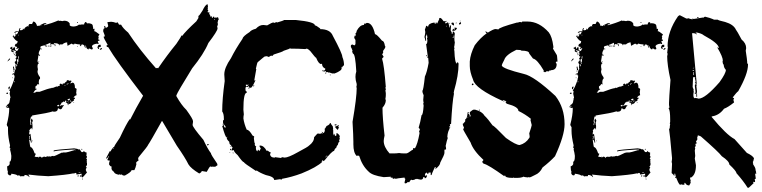

<svg xmlns="http://www.w3.org/2000/svg" viewBox="-20 -818 3580 902"><path d="M255.9 -722.7V-718.8Q257.8 -718.8 261.7 -720.7Q272 -718.8 273.4 -718.8L281.2 -720.7Q302.2 -720.7 308.6 -705.1Q308.6 -703.1 306.6 -703.1Q306.6 -693.4 326.2 -693.4Q343.8 -694.8 351.6 -703.1Q353.5 -703.1 353.5 -701.2L363.3 -703.1H375Q375 -708.5 380.9 -714.8Q388.7 -712.9 388.7 -707Q390.6 -707 390.6 -709Q416 -709 416 -695.3Q418 -687.5 418 -681.6H419.9L423.8 -683.6V-675.8L421.9 -671.9Q428.2 -671.9 447.3 -656.2Q443.4 -648.4 441.4 -648.4L443.4 -644.5V-642.6L441.4 -632.8Q445.3 -630.9 447.3 -630.9V-627Q439.5 -627 439.5 -623Q443.4 -615.2 443.4 -611.3H439.5Q437.5 -611.3 437.5 -613.3Q412.1 -609.9 412.1 -599.6Q416 -593.3 416 -587.9L412.1 -585.9H408.2Q403.3 -589.8 402.3 -589.8H396.5V-585.9H394.5Q384.8 -590.8 384.8 -599.6H380.9L377 -597.7Q377 -609.4 363.3 -609.4V-605.5L359.4 -607.4H357.4V-605.5H361.3V-601.6H355.5V-609.4H353.5Q343.8 -609.4 330.1 -613.3Q330.1 -609.4 326.2 -609.4H322.3L316.4 -613.3L298.8 -603.5H296.9Q296.9 -612.3 294.9 -615.2Q296.9 -615.2 296.9 -617.2Q293 -617.2 293 -619.1Q278.8 -615.7 273.4 -609.4H259.8V-605.5H257.8Q257.8 -615.2 234.4 -615.2L232.4 -611.3Q234.4 -611.3 234.4 -609.4H232.4L220.7 -611.3V-607.4H216.8V-617.2Q195.3 -607.4 193.4 -607.4V-603.5H201.2V-599.6H195.3Q192.4 -599.6 189.5 -605.5Q169.9 -601.6 169.9 -597.7V-589.8H175.8V-585.9H173.8L169.9 -587.9Q162.1 -574.2 162.1 -568.4V-564.5Q162.1 -560.5 168 -560.5V-556.6H164.1L160.2 -558.6Q160.2 -551.3 156.2 -531.2Q157.2 -523.4 162.1 -523.4V-519.5Q156.2 -519.5 156.2 -503.9L158.2 -492.2L156.2 -482.4Q156.2 -470.2 168 -455.1V-447.3Q162.1 -447.3 162.1 -427.7Q164.1 -423.8 164.1 -421.9H160.2L156.2 -423.8Q156.2 -418 146.5 -412.1V-400.4L150.4 -402.3L152.3 -398.4Q143.1 -395 138.7 -384.8H136.7V-382.8H144.5L150.4 -386.7H166Q206.1 -402.3 222.7 -404.3Q222.7 -406.2 224.6 -406.2Q226.6 -406.2 226.6 -404.3Q244.6 -412.1 248 -412.1Q248 -410.2 250 -410.2Q250 -413.1 261.7 -416Q259.8 -419.9 259.8 -421.9L265.6 -425.8L273.4 -419.9Q273.4 -425.8 277.3 -425.8H283.2Q283.2 -429.7 293 -435.5Q293 -441.4 296.9 -441.4Q306.6 -440.9 306.6 -437.5L310.5 -439.5H312.5L316.4 -437.5L310.5 -427.7V-425.8L320.3 -429.7Q332 -429.7 332 -406.2V-404.3Q339.8 -403.3 339.8 -398.4V-396.5Q339.8 -394.5 337.9 -394.5Q337.9 -392.6 339.8 -392.6L337.9 -384.8L339.8 -371.1Q326.2 -366.2 326.2 -357.4L330.1 -359.4H332V-355.5Q332 -351.6 326.2 -351.6L328.1 -347.7Q328.1 -345.2 318.4 -339.8Q318.4 -341.8 316.4 -341.8Q316.4 -331.5 300.8 -328.1V-324.2H298.8Q298.8 -335.9 289.1 -335.9L291 -345.7H289.1Q285.2 -345.7 285.2 -339.8H281.2L277.3 -341.8Q277.3 -337.4 269.5 -335.9Q269.5 -333 259.8 -320.3H261.7Q268.1 -324.2 273.4 -324.2V-322.3L277.3 -324.2H279.3V-320.3Q275.9 -320.3 269.5 -306.6L265.6 -304.7H261.7Q256.8 -308.6 255.9 -308.6H252Q252 -293 232.4 -293L228.5 -294.9Q206.1 -287.1 130.9 -275.4V-269.5L127 -271.5Q124 -269 121.1 -248L123 -244.1L121.1 -234.4V-230.5H123Q123 -235.4 127 -244.1Q125 -251 125 -252Q127 -255.4 127 -259.8H130.9Q131.3 -252 134.8 -252L130.9 -242.2Q132.8 -231.4 132.8 -224.6V-218.8Q132.8 -216.8 130.9 -216.8L132.8 -212.9V-210.9H128.9V-216.8Q125 -216.8 117.2 -205.1Q117.2 -203.1 119.1 -203.1L117.2 -193.4V-185.5Q118.2 -185.5 123 -189.5Q123 -188 128.9 -148.4H125Q125 -160.2 117.2 -162.1V-160.2Q121.6 -127 123 -127Q132.8 -127 142.6 -97.7Q144.5 -97.7 148.4 -95.7L142.6 -82Q152.8 -80.1 154.3 -80.1Q158.2 -82 160.2 -82L158.2 -78.1H160.2L166 -82Q175.8 -82 175.8 -76.2H177.7Q177.7 -82 191.4 -82V-80.1L205.1 -84L209 -82Q212.9 -84 214.8 -84V-82Q227.1 -85.9 230.5 -85.9V-84Q236.8 -84 271.5 -101.6V-99.6L275.4 -101.6H289.1Q293.9 -101.6 332 -113.3Q332 -111.3 334 -111.3V-115.2H318.4Q232.4 -110.4 232.4 -105.5V-111.3Q246.1 -115.2 328.1 -121.1Q347.7 -119.1 347.7 -115.2L351.6 -117.2Q354.5 -117.2 363.3 -103.5H369.1Q373 -103.5 373 -109.4Q379.9 -101.6 386.7 -101.6V-91.8Q386.7 -89.8 384.8 -89.8Q388.7 -83.5 388.7 -80.1L384.8 -72.3Q388.7 -72.3 388.7 -66.4L386.7 -62.5Q388.7 -58.6 388.7 -56.6H386.7L388.7 -52.7V-43L382.8 -33.2H386.7V-29.3L382.8 -23.4Q384.8 -19.5 384.8 -17.6H382.8L388.7 -7.8Q369.6 15.1 367.2 15.6Q363.3 15.6 363.3 9.8L359.4 11.7H355.5V5.9H359.4L363.3 7.8V-2L339.8 2L337.9 -2Q339.8 -2 339.8 -3.9Q335.9 -5.9 334 -5.9L326.2 -2V-3.9Q292 3.9 207 9.8Q157.2 7.8 113.3 2L119.1 13.7H117.2Q109.4 3.9 95.7 3.9Q93.8 7.8 93.8 9.8H80.1L76.2 11.7Q76.2 5.9 64.5 5.9Q64.5 7.8 62.5 7.8Q62.5 2 33.2 -2Q33.2 5.9 27.3 5.9Q18.6 5.9 15.6 -5.9L17.6 -9.8Q13.7 -17.6 13.7 -31.2V-37.1Q20.5 -37.1 25.4 -46.9V-58.6Q33.2 -58.6 33.2 -85.9Q31.2 -102.5 27.3 -115.2Q29.3 -119.1 29.3 -121.1Q25.4 -121.1 25.4 -125L27.3 -134.8Q17.6 -175.8 17.6 -203.1V-220.7Q11.7 -228.5 11.7 -232.4Q23.4 -277.3 23.4 -308.6L21.5 -312.5L17.6 -310.5Q11.2 -314.5 7.8 -314.5V-318.4H11.7L15.6 -316.4L17.6 -320.3H11.7V-324.2Q25.4 -330.6 25.4 -343.8Q27.3 -350.6 27.3 -351.6V-357.4H29.3Q29.3 -361.3 25.4 -377L27.3 -390.6Q23.4 -390.6 23.4 -394.5Q30.3 -397.9 46.9 -445.3Q44.9 -445.3 44.9 -447.3Q48.8 -447.3 48.8 -462.9Q44.9 -462.9 44.9 -468.8H41L37.1 -466.8V-470.7Q40 -470.7 44.9 -474.6Q44.9 -472.7 46.9 -472.7Q49.3 -490.7 54.7 -494.1L52.7 -498V-511.7Q52.7 -513.7 54.7 -513.7Q48.8 -523.4 48.8 -527.3Q51.8 -527.3 56.6 -535.2Q54.7 -535.2 54.7 -537.1H56.6L52.7 -544.9Q55.7 -544.9 58.6 -550.8V-552.7Q52.7 -552.7 52.7 -558.6L56.6 -566.4Q50.8 -566.4 50.8 -570.3Q54.7 -570.3 54.7 -574.2V-576.2Q54.7 -580.1 39.1 -582V-578.1Q44.9 -578.1 44.9 -574.2V-572.3Q34.7 -572.3 31.2 -580.1Q35.2 -580.1 35.2 -584Q30.3 -589.8 27.3 -589.8V-593.8Q30.8 -593.8 37.1 -599.6L39.1 -587.9H41Q42 -595.7 46.9 -595.7H50.8V-584L58.6 -578.1Q63.5 -579.1 68.4 -591.8H66.4Q60.1 -587.9 56.6 -587.9V-589.8L60.5 -595.7V-597.7Q55.2 -597.7 48.8 -601.6L52.7 -609.4Q50.8 -609.4 50.8 -611.3Q62.5 -611.3 62.5 -623V-625Q53.2 -625 39.1 -648.4L44.9 -652.3V-646.5H50.8Q50.8 -649.4 54.7 -654.3V-656.2H50.8Q51.3 -660.2 54.7 -660.2Q55.2 -656.2 58.6 -656.2L64.5 -664.1V-666L62.5 -669.9L50.8 -664.1H46.9Q46.9 -669.9 62.5 -671.9Q66.4 -669.9 68.4 -669.9Q68.4 -685.5 74.2 -685.5H76.2V-683.6L72.3 -677.7L76.2 -675.8H78.1L87.9 -677.7L85.9 -681.6L89.8 -683.6Q90.3 -679.7 93.8 -679.7Q93.8 -688.5 109.4 -695.3Q113.3 -693.4 115.2 -693.4L113.3 -697.3Q116.2 -705.1 119.1 -705.1H130.9Q130.9 -708.5 136.7 -716.8H138.7Q149.4 -713.4 154.3 -695.3L158.2 -697.3H160.2L164.1 -695.3Q164.1 -699.2 187.5 -709H197.3V-705.1L187.5 -703.1V-699.2Q223.1 -708.5 255.9 -722.7ZM341.8 -714.8H345.7V-710.9H341.8ZM169.9 -699.2V-697.3H173.8V-699.2ZM64.5 -654.3V-652.3H68.4V-654.3ZM234.4 -609.4H240.2V-601.6H236.3L238.3 -605.5Q234.4 -605.5 234.4 -609.4ZM378.9 -605.5V-601.6H380.9V-605.5ZM445.3 -607.4H453.1V-597.7L443.4 -595.7L445.3 -591.8V-587.9H443.4Q440.4 -587.9 437.5 -595.7Q441.4 -607.4 445.3 -607.4ZM205.1 -603.5H209V-599.6H205.1ZM212.9 -603.5H222.7Q222.7 -599.6 218.8 -599.6H212.9ZM341.8 -599.6H345.7V-597.7H341.8ZM378.9 -597.7Q382.8 -597.2 382.8 -593.8H378.9ZM453.1 -591.8H459V-589.8Q459 -585.4 449.2 -584V-587.9Q453.1 -587.9 453.1 -591.8ZM46.9 -570.3V-566.4H43Q43.5 -570.3 46.9 -570.3ZM44.9 -562.5H50.8Q50.8 -558.6 46.9 -558.6ZM66.4 -554.7 64.5 -543H68.4V-554.7ZM25.4 -543H27.3V-541Q27.3 -538.1 15.6 -529.3V-531.2Q22.5 -543 25.4 -543ZM58.6 -537.1Q60.5 -533.7 60.5 -527.3H66.4V-541H64.5Q59.6 -537.1 58.6 -537.1ZM160.2 -531.2H164.1V-529.3H160.2ZM60.5 -525.4V-523.4Q62.5 -519.5 62.5 -517.6H64.5V-525.4ZM56.6 -515.6V-505.9Q60.5 -505.9 60.5 -509.8V-515.6ZM44.9 -505.9 48.8 -488.3H43V-494.1L41 -503.9ZM41 -486.3Q44.9 -485.8 44.9 -482.4H41ZM37.1 -453.1H41V-451.2H37.1ZM46.9 -437.5V-431.6H48.8V-437.5ZM298.8 -427.7V-423.8H300.8V-427.7ZM293 -421.9 296.9 -419.9V-425.8Q293 -425.3 293 -421.9ZM283.2 -418V-416H287.1V-418ZM25.4 -412.1Q25.4 -410.2 27.3 -410.2Q24.9 -398.4 21.5 -398.4L19.5 -402.3V-406.2Q19.5 -409.2 25.4 -412.1ZM13.7 -382.8H17.6V-377H9.8V-378.9Q10.3 -382.8 13.7 -382.8ZM296.9 -351.6Q296.9 -348.6 302.7 -345.7L308.6 -349.6Q306.6 -353.5 306.6 -355.5Q301.8 -351.6 296.9 -351.6ZM308.6 -347.7V-345.7H312.5V-347.7ZM308.6 -343.8V-339.8Q312.5 -339.8 312.5 -343.8ZM293 -341.8V-337.9H294.9V-341.8ZM296.9 -341.8V-339.8H300.8V-341.8ZM300.8 -335.9V-332H302.7V-335.9ZM324.2 -337.9H328.1V-335.9H324.2ZM248 -320.3 252 -318.4H253.9L257.8 -320.3Q255.9 -324.2 255.9 -326.2Q248 -323.2 248 -320.3ZM127 -236.3V-232.4H128.9V-236.3ZM117.2 -179.7V-177.7L119.1 -173.8Q117.2 -170.4 117.2 -166V-164.1H119.1L121.1 -173.8V-175.8Q121.1 -179.7 117.2 -179.7ZM132.8 -158.2H134.8V-154.3H132.8ZM365.2 -119.1 367.2 -115.2H361.3Q361.8 -119.1 365.2 -119.1ZM349.6 -7.8V-5.9H357.4V-7.8ZM347.7 5.9H349.6V7.8Q349.6 11.7 345.7 11.7L343.8 7.8ZM365.2 21.5H369.1V25.4Q365.2 25.4 365.2 21.5Z M953.1 -797.9H955.1L957 -788.1V-786.1Q957 -784.2 955.1 -784.2L957 -780.3Q955.1 -776.4 955.1 -774.4L959 -766.6L955.1 -764.6Q957 -760.7 957 -758.8L960.9 -760.7L964.8 -758.8L962.9 -754.9V-752.9Q968.8 -745.6 968.8 -739.3L972.7 -741.2Q976.6 -740.7 976.6 -737.3L974.6 -733.4H976.6Q980.5 -733.4 980.5 -739.3H986.3Q986.3 -733.4 990.2 -733.4H992.2V-737.3H996.1V-733.4L1002 -737.3Q1005.9 -737.3 1007.8 -725.6Q1003.9 -725.6 1002 -710L1003.9 -706.1Q1003.9 -702.1 1000 -692.4Q1002 -689 1002 -684.6Q1002 -672.4 959 -616.2Q937.5 -564.5 882.8 -497.1Q813.5 -384.8 808.6 -370.1V-366.2Q832.5 -323.7 855.5 -301.8Q886.7 -258.8 886.7 -249V-245.1L884.8 -231.4Q884.8 -220.7 935.5 -161.1Q956.1 -117.2 970.7 -98.6Q970.7 -91.8 1000 -49.8L1002 -42L990.2 -34.2H988.3Q986.3 -34.2 986.3 -36.1L982.4 -34.2Q980.5 -34.2 980.5 -36.1L976.6 -34.2Q972.2 -34.2 968.8 -36.1Q964.4 -36.1 951.2 -10.7Q933.1 -13.2 927.7 -14.6Q927.7 -8.8 916 -2.9Q876.5 -26.9 865.2 -45.9Q850.6 -76.2 810.5 -133.8L742.2 -249H740.2Q685.5 -150.9 675.8 -137.7Q675.8 -133.3 630.9 -79.1Q628.9 -75.2 628.9 -73.2L630.9 -63.5Q620.6 -58.6 619.1 -51.8L621.1 -47.9Q616.7 -28.3 611.3 -18.6H597.7Q597.7 -10.3 566.4 6.8H564.5Q554.2 6.8 552.7 1L548.8 2.9Q544.4 2.9 541 1L537.1 2.9Q515.6 -2.4 515.6 -10.7Q507.8 -14.6 503.9 -24.4V-36.1Q497.1 -36.1 494.1 -43.9Q492.2 -43.9 492.2 -45.9Q492.2 -54.7 496.1 -63.5Q484.4 -63.5 484.4 -67.4Q490.2 -78.6 490.2 -83V-85H488.3Q488.3 -77.1 480.5 -73.2H478.5V-75.2L496.1 -108.4L500 -106.4Q500 -111.3 513.7 -127.9Q513.7 -126 515.6 -126Q515.6 -131.8 543 -170.9Q574.7 -238.8 589.8 -258.8Q589.8 -256.8 591.8 -256.8Q617.2 -307.6 652.3 -368.2Q523.4 -536.1 488.3 -596.7Q480.5 -596.7 480.5 -602.5Q480.5 -606.4 486.3 -606.4Q466.8 -639.2 466.8 -645.5Q470.7 -647.5 472.7 -647.5Q472.7 -651.4 464.8 -670.9Q464.8 -684.6 470.7 -684.6V-690.4L468.8 -694.3L472.7 -696.3Q476.6 -691.4 476.6 -686.5Q488.3 -691.4 488.3 -696.3Q488.3 -699.2 484.4 -713.9L502 -715.8Q510.7 -715.8 527.3 -710Q527.8 -713.9 531.2 -713.9Q539.1 -704.6 539.1 -702.1H548.8Q557.6 -685.1 582 -665Q634.8 -585 712.9 -497.1L716.8 -499H718.8L722.7 -497.1Q764.2 -558.1 808.6 -612.3Q832 -646 832 -651.4L835.9 -649.4Q853 -672.4 902.3 -717.8L912.1 -733.4V-743.2Q916 -743.2 931.6 -768.6Q942.9 -793 953.1 -797.9ZM986.3 -725.6H990.2V-729.5Q986.3 -729 986.3 -725.6ZM957 -141.6Q960.9 -141.1 960.9 -137.7L957 -135.7H953.1V-137.7Q953.6 -141.6 957 -141.6ZM511.7 -122.1V-118.2H513.7V-122.1Z M1314.9 -724.1H1369.6Q1459.5 -715.3 1459.5 -698.7Q1465.3 -698.7 1482.9 -685.1H1484.9L1482.9 -681.2Q1531.2 -681.2 1543.5 -649.9Q1588.4 -566.4 1588.4 -550.3Q1596.2 -531.7 1596.2 -511.2Q1588.4 -508.8 1582.5 -489.7Q1567.4 -477.5 1549.3 -472.2Q1547.4 -472.2 1547.4 -474.1Q1545.4 -474.1 1545.4 -472.2Q1541.5 -472.2 1525.9 -478V-476.1Q1519.5 -480 1514.2 -480Q1514.2 -478 1512.2 -478Q1512.2 -483.9 1508.3 -483.9L1504.4 -481.9L1494.6 -483.9V-487.8H1496.6Q1498.5 -487.8 1498.5 -485.8Q1508.3 -485.8 1508.3 -495.6Q1492.7 -502 1492.7 -519L1488.8 -517.1Q1477.1 -517.1 1465.3 -546.4Q1461.9 -546.4 1438 -577.6Q1431.2 -585.4 1422.4 -589.4Q1418 -589.4 1414.6 -587.4Q1379.9 -589.4 1357.9 -589.4H1346.2L1342.3 -591.3Q1342.3 -588.9 1313 -579.6Q1308.6 -574.7 1266.1 -562Q1262.2 -559.6 1262.2 -556.2H1252.4L1242.7 -550.3L1232.9 -554.2Q1229 -552.2 1227.1 -552.2V-554.2Q1223.1 -554.2 1191.9 -526.9Q1188.5 -526.9 1182.1 -495.6Q1182.1 -493.7 1184.1 -493.7L1174.3 -439L1178.2 -440.9H1180.2Q1164.6 -406.2 1158.7 -405.8H1154.8Q1149.9 -405.8 1148.9 -413.6L1143.1 -409.7H1141.1L1137.2 -411.6L1133.3 -405.8V-397.9Q1133.3 -388.2 1139.2 -388.2V-382.3Q1123.5 -382.3 1123.5 -304.2V-302.2Q1123.5 -297.9 1125.5 -280.8Q1123.5 -270.5 1123.5 -261.2Q1127.4 -234.9 1139.2 -208.5Q1150.9 -208.5 1166.5 -181.2Q1174.3 -178.2 1174.3 -175.3Q1174.3 -171.4 1172.4 -171.4Q1174.3 -145.5 1178.2 -142.1Q1178.2 -140.1 1176.3 -140.1Q1178.2 -130.4 1184.1 -130.4L1182.1 -126.5V-124.5Q1182.1 -109.4 1189.9 -106.9Q1189.9 -114.7 1193.8 -114.7Q1193.8 -111.8 1199.7 -108.9L1205.6 -122.6Q1202.6 -122.6 1199.7 -128.4V-134.3H1201.7Q1219.7 -134.3 1232.9 -108.9L1236.8 -110.8Q1249.5 -101.1 1252.4 -101.1V-97.2H1248.5Q1248.5 -77.6 1270 -77.6Q1272 -77.6 1272 -79.6Q1296.9 -75.7 1301.3 -75.7Q1301.8 -79.6 1305.2 -79.6Q1306.6 -79.6 1316.9 -77.6Q1334.5 -77.6 1379.4 -103Q1426.8 -127.9 1432.1 -134.3Q1455.6 -151.9 1455.6 -173.3Q1470.7 -190.9 1473.1 -190.9L1486.8 -189V-192.9H1488.8L1494.6 -189V-192.9L1490.7 -198.7H1492.7L1500.5 -192.9Q1506.3 -198.7 1506.3 -210.4H1504.4V-212.4Q1507.3 -212.4 1514.2 -226.1Q1529.8 -232.4 1529.8 -239.7H1533.7Q1533.7 -235.8 1543.5 -224.1L1545.4 -210.4H1543.5L1545.4 -206.5V-183.1H1547.4V-189H1551.3Q1551.3 -179.2 1559.1 -179.2Q1561 -187 1561 -192.9H1563Q1574.7 -185.5 1576.7 -177.2L1574.7 -173.3L1576.7 -163.6Q1572.8 -163.1 1572.8 -159.7Q1574.7 -156.2 1574.7 -151.9Q1569.8 -151.9 1566.9 -136.2Q1562.5 -136.2 1559.1 -122.6Q1554.2 -122.6 1549.3 -108.9Q1540 -108.9 1504.4 -64Q1501.5 -64 1496.6 -60.1V-65.9Q1493.7 -65.9 1490.7 -58.1H1494.6Q1467.8 -32.2 1397 -3.4Q1349.6 14.2 1305.2 22L1303.2 25.9L1295.4 23.9Q1272 27.8 1268.1 27.8Q1268.1 12.2 1229 4.4Q1200.2 -6.3 1186 -17.1L1182.1 -15.1Q1126.5 -51.3 1125.5 -56.2Q1119.6 -56.2 1096.2 -89.4Q1078.6 -104.5 1078.6 -112.8L1068.8 -110.8Q1068.8 -112.8 1066.9 -112.8L1072.8 -126.5Q1068.8 -126.5 1068.8 -132.3H1066.9V-128.4H1063V-130.4Q1066.9 -135.3 1066.9 -136.2Q1057.1 -137.2 1057.1 -151.9Q1045.4 -162.6 1045.4 -169.4L1047.4 -173.3V-175.3H1045.4V-171.4Q1039.1 -171.4 1023.9 -226.1Q1027.8 -226.1 1027.8 -230Q1025.9 -233.9 1025.9 -235.8L1029.8 -237.8L1027.8 -241.7V-253.4H1031.7V-261.2Q1031.7 -284.2 1023.9 -294.4Q1023.9 -353.5 1035.6 -437L1033.7 -468.3Q1033.7 -499.5 1064.9 -544.4Q1086.4 -587.4 1119.6 -636.2Q1120.1 -646.5 1152.8 -667.5Q1159.7 -677.2 1182.1 -683.1Q1198.2 -700.7 1217.3 -700.7L1234.9 -698.7Q1257.8 -712.4 1264.2 -712.4Q1266.1 -712.4 1270 -710.4L1277.8 -714.4L1281.7 -712.4Q1310.5 -720.2 1314.9 -724.1ZM1582.5 -503.4V-499.5H1584.5V-503.4ZM1512.2 -478V-472.2H1508.3V-474.1Q1508.8 -478 1512.2 -478ZM1529.8 -468.3Q1533.7 -467.8 1533.7 -464.4H1529.8ZM1135.3 -421.4V-413.6Q1145.5 -413.6 1147 -419.4V-421.4L1143.1 -419.4H1139.2ZM1170.4 -417.5H1174.3V-415.5Q1174.3 -411.6 1170.4 -411.6ZM1147 -405.8H1152.8Q1152.8 -401.9 1148.9 -401.9H1147ZM1029.8 -235.8V-233.9Q1033.2 -218.3 1037.6 -218.3H1039.6V-224.1Q1031.7 -231.9 1031.7 -235.8ZM1555.2 -233.9H1561V-230L1553.2 -228L1551.3 -231.9ZM1570.8 -230 1572.8 -226.1Q1568.8 -225.6 1568.8 -222.2V-220.2H1572.8V-218.3L1566.9 -210.4Q1568.8 -210.4 1568.8 -208.5H1564.9L1553.2 -222.2Q1569.3 -230 1570.8 -230ZM1061 -118.7H1064.9V-112.8H1061ZM1059.1 -103H1061V-99.1H1059.1ZM1072.8 -101.1H1076.7V-97.2Q1072.8 -97.2 1072.8 -101.1ZM1514.2 -87.4V-81.5Q1518.1 -81.5 1518.1 -85.4ZM1508.3 -81.5V-79.6H1512.2V-81.5Z M2046.4 -733.9H2048.3Q2055.2 -731.9 2064 -718.3H2069.8Q2070.8 -718.3 2077.6 -720.2V-716.3H2071.8V-708.5H2075.7L2081.5 -712.4H2085.4Q2085.4 -706.5 2089.4 -706.5V-704.6L2087.4 -700.7Q2091.3 -700.7 2091.3 -689H2093.3L2095.2 -698.7H2099.1L2097.2 -675.3L2103 -663.6Q2101.1 -663.6 2101.1 -661.6L2105 -659.7H2106.9V-669.4H2110.8Q2113.8 -669.4 2116.7 -659.7L2114.7 -646V-634.3Q2114.7 -626.5 2116.7 -618.7Q2114.7 -597.2 2112.8 -597.2L2114.7 -593.3V-587.4Q2114.7 -585.4 2112.8 -585.4Q2114.7 -581.5 2114.7 -579.6Q2116.7 -521 2126.5 -519V-524.9H2128.4Q2134.3 -524.9 2134.3 -517.1Q2134.3 -464.4 2112.8 -390.1Q2112.8 -382.3 2110.8 -382.3L2112.8 -378.4Q2105 -342.3 2099.1 -235.8Q2095.2 -233.9 2093.3 -233.9L2095.2 -224.1L2091.3 -226.1V-220.2Q2095.2 -220.2 2095.2 -218.3Q2083 -201.2 2081.5 -175.3Q2083.5 -171.4 2083.5 -169.4Q2079.6 -160.6 2073.7 -132.3Q2075.7 -125 2075.7 -116.7Q2072.3 -114.7 2067.9 -114.7V-99.1Q2067.9 -91.3 2048.3 -54.2Q2048.3 -41.5 2024.9 -22.9V-24.9Q2028.8 -29.8 2028.8 -30.8Q2026.9 -30.8 2022.9 -32.7Q2007.3 0.5 2007.3 4.4H2003.4V-7.3H1993.7Q1993.7 -1.5 1989.7 -1.5Q1985.8 -1.5 1985.8 -7.3Q1976.1 -5.9 1976.1 6.3Q1978 6.3 1981.9 8.3Q1982.4 4.4 1985.8 4.4V6.3Q1985.8 17.1 1976.1 20Q1974.1 16.1 1974.1 14.2H1968.3Q1968.3 25.9 1956.5 25.9Q1942.9 24.4 1942.9 22L1939 23.9L1935.1 22Q1925.3 27.8 1919.4 27.8H1915.5L1911.6 25.9Q1903.8 33.2 1903.8 37.6H1894Q1892.1 43.5 1882.3 43.5L1880.4 39.6Q1884.3 24.9 1884.3 22Q1880.4 22 1880.4 16.1Q1844.2 20 1839.4 22Q1835.4 20 1833.5 20L1829.6 22Q1823.7 22 1823.7 16.1H1819.8L1815.9 18.1V12.2Q1789.1 14.2 1782.7 14.2Q1729 6.3 1712.4 -11.2Q1681.6 -39.1 1667.5 -85.4Q1663.6 -87.4 1661.6 -87.4Q1657.7 -85.4 1655.8 -85.4Q1640.1 -100.1 1640.1 -140.1V-151.9Q1640.1 -178.7 1636.2 -245.6Q1655.8 -359.4 1655.8 -405.8Q1655.8 -407.7 1653.8 -407.7L1655.8 -417.5V-423.3Q1649.9 -442.4 1649.9 -456.5Q1649.9 -470.7 1653.8 -481.9Q1649.4 -565.9 1638.2 -565.9Q1634.3 -574.2 1634.3 -575.7L1636.2 -579.6Q1632.3 -591.8 1628.4 -597.2V-603Q1628.4 -607.9 1636.2 -608.9Q1642.6 -605 1646 -605L1649.9 -610.8V-630.4Q1644 -638.2 1644 -642.1Q1646 -646 1646 -647.9Q1644 -647.9 1644 -649.9H1646L1649.9 -647.9Q1649.9 -655.8 1651.9 -655.8L1649.9 -659.7V-661.6Q1654.3 -661.6 1655.8 -673.3Q1670.9 -700.7 1689 -700.7L1692.9 -708.5L1696.8 -706.5L1702.6 -710.4H1704.6Q1730 -710.4 1741.7 -657.7Q1749.5 -657.7 1774.9 -626.5Q1784.7 -626.5 1788.6 -601.1Q1790.5 -601.1 1790.5 -599.1Q1790.5 -592.3 1778.8 -577.6L1780.8 -573.7Q1778.3 -564 1774.9 -564L1782.7 -550.3Q1780.8 -550.3 1774.9 -542.5Q1784.7 -512.2 1792.5 -409.7Q1792.5 -407.7 1790.5 -407.7L1792.5 -397.9Q1792.5 -394 1790.5 -394L1792.5 -380.4V-370.6Q1792.5 -363.8 1790.5 -353Q1792.5 -349.1 1792.5 -347.2Q1792.5 -329.6 1776.9 -312Q1776.9 -265.1 1786.6 -181.2Q1782.7 -163.6 1782.7 -155.8Q1782.7 -127.9 1810.1 -97.2H1827.6Q1842.8 -97.2 1855 -99.1Q1864.7 -97.2 1880.4 -97.2H1888.2Q1895.5 -97.2 1915.5 -112.8Q1921.4 -112.8 1921.4 -122.6H1925.3L1929.2 -120.6Q1941.9 -141.6 1950.7 -190.9V-194.8Q1948.7 -198.7 1948.7 -200.7Q1952.6 -207 1952.6 -212.4Q1949.7 -212.4 1946.8 -218.3Q1954.6 -242.7 1960.4 -276.9Q1967.3 -276.9 1970.2 -321.8L1968.3 -331.5L1970.2 -335.4Q1968.3 -343.3 1968.3 -349.1Q1968.3 -353.5 1970.2 -370.6Q1964.4 -381.3 1964.4 -392.1Q1968.8 -392.1 1976.1 -458.5Q1985.8 -478.5 1993.7 -522.9Q1991.7 -543.5 1991.7 -546.4H1987.8V-550.3Q1987.8 -552.2 1989.7 -552.2L1981.9 -610.8Q1987.8 -610.8 1987.8 -630.4Q1987.8 -632.3 1985.8 -636.2Q1987.8 -640.1 1987.8 -642.1L1985.8 -655.8H1983.9Q1983.9 -650.9 1980 -646Q1981.9 -635.3 1981.9 -628.4V-626.5H1978Q1978 -633.3 1974.1 -644Q1978 -661.6 1978 -667.5Q1978 -668.9 1976.1 -679.2Q1981.9 -693.8 1981.9 -696.8H1983.9Q1984.9 -696.8 1989.7 -692.9H1991.7Q1991.7 -708 2021 -712.4Q2022.9 -708.5 2022.9 -706.5H2026.9V-712.4H2030.8V-708.5H2034.7Q2034.7 -710.4 2044.4 -730Q2042.5 -730 2042.5 -731.9ZM2140.1 -720.2H2144V-718.3H2140.1ZM2144 -714.4 2146 -710.4V-708.5Q2146 -705.6 2140.1 -702.6Q2136.2 -702.6 2136.2 -706.5Q2136.2 -709.5 2144 -714.4ZM2108.9 -712.4 2112.8 -706.5V-698.7H2110.8Q2102.1 -702.6 2101.1 -706.5V-710.4Q2102.1 -710.4 2108.9 -712.4ZM2124.5 -712.4V-708.5H2120.6Q2121.1 -712.4 2124.5 -712.4ZM2089.4 -710.4H2091.3V-706.5H2089.4ZM2077.6 -696.8V-692.9H2079.6V-696.8ZM2116.7 -689Q2120.1 -687 2126.5 -687V-685.1Q2121.6 -673.3 2110.8 -673.3H2105V-675.3Q2107.9 -683.1 2110.8 -683.1Q2111.3 -679.2 2114.7 -679.2H2116.7V-681.2Q2114.7 -685.1 2114.7 -687Q2116.7 -687 2116.7 -689ZM2108.9 -649.9V-646Q2112.8 -646 2112.8 -649.9ZM2106.9 -644V-640.1H2110.8V-644ZM1981.9 -558.1H1985.8V-554.2H1981.9ZM2089.4 -218.3V-214.4H2091.3V-218.3Z M2435.1 -716.8H2458.5Q2512.7 -716.8 2558.1 -666Q2573.7 -646 2579.6 -599.6V-593.8L2577.6 -589.8L2595.2 -560.5Q2597.2 -560.5 2599.1 -529.3L2595.2 -527.3Q2595.2 -529.3 2593.3 -529.3L2591.3 -525.4V-523.4L2595.2 -517.6Q2595.2 -488.3 2567.9 -488.3Q2567.9 -486.3 2564 -486.3Q2564 -488.3 2562 -488.3Q2562 -482.4 2554.2 -482.4Q2550.3 -484.4 2548.3 -484.4Q2548.3 -481.4 2540.5 -478.5Q2532.7 -481.4 2532.7 -484.4Q2534.7 -484.4 2534.7 -486.3Q2503.9 -539.1 2483.9 -543L2466.3 -566.4Q2466.3 -580.1 2429.2 -580.1Q2429.2 -584 2405.8 -584Q2356 -560.1 2349.1 -537.1Q2337.4 -515.6 2337.4 -509.8Q2342.3 -495.1 2440.9 -470.7Q2488.8 -460.4 2589.4 -367.2Q2632.3 -312 2632.3 -234.4Q2632.3 -181.6 2587.4 -84Q2564.5 -59.1 2528.8 -31.2Q2516.1 -4.9 2493.7 3.9Q2471.2 15.6 2468.3 15.6L2464.4 13.7L2460.4 15.6Q2440.9 14.2 2440.9 11.7Q2428.2 17.6 2409.7 17.6H2396Q2394 17.6 2394 15.6L2390.1 17.6H2386.2Q2353 17.6 2353 5.9Q2349.1 6.3 2349.1 9.8Q2275.4 -43 2253.4 -48.8Q2250.5 -48.8 2245.6 -56.6V-58.6L2251.5 -66.4Q2203.1 -111.3 2190.9 -148.4Q2155.8 -207.5 2155.8 -210.9Q2159.7 -215.8 2159.7 -218.8Q2153.8 -229.5 2153.8 -236.3Q2156.7 -236.3 2165.5 -248V-257.8Q2174.3 -257.8 2177.2 -291H2179.2Q2183.1 -290.5 2183.1 -287.1Q2179.2 -286.6 2179.2 -283.2Q2187 -283.2 2187 -269.5H2189Q2189 -271.5 2190.9 -275.4Q2187 -281.7 2187 -287.1V-291Q2200.7 -302.7 2204.6 -302.7H2212.4Q2244.6 -294.4 2255.4 -275.4Q2273.4 -258.3 2294.4 -228.5Q2300.8 -228 2356.9 -169.9Q2403.8 -136.7 2421.4 -136.7Q2450.2 -144.5 2466.3 -169.9L2468.3 -173.8Q2468.3 -180.7 2466.3 -191.4Q2478 -226.1 2478 -230.5Q2478 -233.4 2472.2 -253.9Q2474.1 -257.8 2474.1 -259.8Q2447.8 -281.2 2415.5 -296.9Q2415.5 -316.4 2362.8 -330.1Q2359.9 -330.1 2355 -337.9V-339.8H2358.9Q2358.9 -344.2 2341.3 -347.7L2343.3 -343.8H2341.3Q2211.4 -402.3 2202.6 -443.4Q2187 -481 2187 -507.8V-529.3Q2189.5 -564 2210.4 -605.5Q2236.8 -640.6 2267.1 -662.1Q2264.2 -662.1 2259.3 -669.9H2263.2Q2271 -667 2271 -664.1Q2297.9 -681.6 2308.1 -681.6L2321.8 -679.7Q2321.8 -688.5 2411.6 -712.9V-710.9Q2418 -714.8 2423.3 -714.8Q2424.3 -714.8 2431.2 -712.9Q2431.6 -716.8 2435.1 -716.8ZM2200.7 -425.8Q2204.6 -425.3 2204.6 -421.9Q2204.6 -418 2200.7 -418H2196.8V-421.9Q2197.3 -425.8 2200.7 -425.8ZM2345.2 -341.8H2349.1V-339.8H2345.2ZM2230 -302.7H2233.9V-298.8H2230ZM2177.2 -269.5V-265.6H2179.2V-269.5Z M2903.3 -722.7V-718.8Q2905.3 -718.8 2909.2 -720.7Q2919.4 -718.8 2920.9 -718.8L2928.7 -720.7Q2949.7 -720.7 2956.1 -705.1Q2956.1 -703.1 2954.1 -703.1Q2954.1 -693.4 2973.6 -693.4Q2991.2 -694.8 2999 -703.1Q3001 -703.1 3001 -701.2L3010.7 -703.1H3022.5Q3022.5 -708.5 3028.3 -714.8Q3036.1 -712.9 3036.1 -707Q3038.1 -707 3038.1 -709Q3063.5 -709 3063.5 -695.3Q3065.4 -687.5 3065.4 -681.6H3067.4L3071.3 -683.6V-675.8L3069.3 -671.9Q3075.7 -671.9 3094.7 -656.2Q3090.8 -648.4 3088.9 -648.4L3090.8 -644.5V-642.6L3088.9 -632.8Q3092.8 -630.9 3094.7 -630.9V-627Q3086.9 -627 3086.9 -623Q3090.8 -615.2 3090.8 -611.3H3086.9Q3085 -611.3 3085 -613.3Q3059.6 -609.9 3059.6 -599.6Q3063.5 -593.3 3063.5 -587.9L3059.6 -585.9H3055.7Q3050.8 -589.8 3049.8 -589.8H3043.9V-585.9H3042Q3032.2 -590.8 3032.2 -599.6H3028.3L3024.4 -597.7Q3024.4 -609.4 3010.7 -609.4V-605.5L3006.8 -607.4H3004.9V-605.5H3008.8V-601.6H3002.9V-609.4H3001Q2991.2 -609.4 2977.5 -613.3Q2977.5 -609.4 2973.6 -609.4H2969.7L2963.9 -613.3L2946.3 -603.5H2944.3Q2944.3 -612.3 2942.4 -615.2Q2944.3 -615.2 2944.3 -617.2Q2940.4 -617.2 2940.4 -619.1Q2926.3 -615.7 2920.9 -609.4H2907.2V-605.5H2905.3Q2905.3 -615.2 2881.8 -615.2L2879.9 -611.3Q2881.8 -611.3 2881.8 -609.4H2879.9L2868.2 -611.3V-607.4H2864.3V-617.2Q2842.8 -607.4 2840.8 -607.4V-603.5H2848.6V-599.6H2842.8Q2839.8 -599.6 2836.9 -605.5Q2817.4 -601.6 2817.4 -597.7V-589.8H2823.2V-585.9H2821.3L2817.4 -587.9Q2809.6 -574.2 2809.6 -568.4V-564.5Q2809.6 -560.5 2815.4 -560.5V-556.6H2811.5L2807.6 -558.6Q2807.6 -551.3 2803.7 -531.2Q2804.7 -523.4 2809.6 -523.4V-519.5Q2803.7 -519.5 2803.7 -503.9L2805.7 -492.2L2803.7 -482.4Q2803.7 -470.2 2815.4 -455.1V-447.3Q2809.6 -447.3 2809.6 -427.7Q2811.5 -423.8 2811.5 -421.9H2807.6L2803.7 -423.8Q2803.7 -418 2793.9 -412.1V-400.4L2797.9 -402.3L2799.8 -398.4Q2790.5 -395 2786.1 -384.8H2784.2V-382.8H2792L2797.9 -386.7H2813.5Q2853.5 -402.3 2870.1 -404.3Q2870.1 -406.2 2872.1 -406.2Q2874 -406.2 2874 -404.3Q2892.1 -412.1 2895.5 -412.1Q2895.5 -410.2 2897.5 -410.2Q2897.5 -413.1 2909.2 -416Q2907.2 -419.9 2907.2 -421.9L2913.1 -425.8L2920.9 -419.9Q2920.9 -425.8 2924.8 -425.8H2930.7Q2930.7 -429.7 2940.4 -435.5Q2940.4 -441.4 2944.3 -441.4Q2954.1 -440.9 2954.1 -437.5L2958 -439.5H2960L2963.9 -437.5L2958 -427.7V-425.8L2967.8 -429.7Q2979.5 -429.7 2979.5 -406.2V-404.3Q2987.3 -403.3 2987.3 -398.4V-396.5Q2987.3 -394.5 2985.4 -394.5Q2985.4 -392.6 2987.3 -392.6L2985.4 -384.8L2987.3 -371.1Q2973.6 -366.2 2973.6 -357.4L2977.5 -359.4H2979.5V-355.5Q2979.5 -351.6 2973.6 -351.6L2975.6 -347.7Q2975.6 -345.2 2965.8 -339.8Q2965.8 -341.8 2963.9 -341.8Q2963.9 -331.5 2948.2 -328.1V-324.2H2946.3Q2946.3 -335.9 2936.5 -335.9L2938.5 -345.7H2936.5Q2932.6 -345.7 2932.6 -339.8H2928.7L2924.8 -341.8Q2924.8 -337.4 2917 -335.9Q2917 -333 2907.2 -320.3H2909.2Q2915.5 -324.2 2920.9 -324.2V-322.3L2924.8 -324.2H2926.8V-320.3Q2923.3 -320.3 2917 -306.6L2913.1 -304.7H2909.2Q2904.3 -308.6 2903.3 -308.6H2899.4Q2899.4 -293 2879.9 -293L2876 -294.9Q2853.5 -287.1 2778.3 -275.4V-269.5L2774.4 -271.5Q2771.5 -269 2768.6 -248L2770.5 -244.1L2768.6 -234.4V-230.5H2770.5Q2770.5 -235.4 2774.4 -244.1Q2772.5 -251 2772.5 -252Q2774.4 -255.4 2774.4 -259.8H2778.3Q2778.8 -252 2782.2 -252L2778.3 -242.2Q2780.3 -231.4 2780.3 -224.6V-218.8Q2780.3 -216.8 2778.3 -216.8L2780.3 -212.9V-210.9H2776.4V-216.8Q2772.5 -216.8 2764.6 -205.1Q2764.6 -203.1 2766.6 -203.1L2764.6 -193.4V-185.5Q2765.6 -185.5 2770.5 -189.5Q2770.5 -188 2776.4 -148.4H2772.5Q2772.5 -160.2 2764.6 -162.1V-160.2Q2769 -127 2770.5 -127Q2780.3 -127 2790 -97.7Q2792 -97.7 2795.9 -95.7L2790 -82Q2800.3 -80.1 2801.8 -80.1Q2805.7 -82 2807.6 -82L2805.7 -78.1H2807.6L2813.5 -82Q2823.2 -82 2823.2 -76.2H2825.2Q2825.2 -82 2838.9 -82V-80.1L2852.5 -84L2856.4 -82Q2860.4 -84 2862.3 -84V-82Q2874.5 -85.9 2877.9 -85.9V-84Q2884.3 -84 2918.9 -101.6V-99.6L2922.9 -101.6H2936.5Q2941.4 -101.6 2979.5 -113.3Q2979.5 -111.3 2981.4 -111.3V-115.2H2965.8Q2879.9 -110.4 2879.9 -105.5V-111.3Q2893.6 -115.2 2975.6 -121.1Q2995.1 -119.1 2995.1 -115.2L2999 -117.2Q3002 -117.2 3010.7 -103.5H3016.6Q3020.5 -103.5 3020.5 -109.4Q3027.3 -101.6 3034.2 -101.6V-91.8Q3034.2 -89.8 3032.2 -89.8Q3036.1 -83.5 3036.1 -80.1L3032.2 -72.3Q3036.1 -72.3 3036.1 -66.4L3034.2 -62.5Q3036.1 -58.6 3036.1 -56.6H3034.2L3036.1 -52.7V-43L3030.3 -33.2H3034.2V-29.3L3030.3 -23.4Q3032.2 -19.5 3032.2 -17.6H3030.3L3036.1 -7.8Q3017.1 15.1 3014.6 15.6Q3010.7 15.6 3010.7 9.8L3006.8 11.7H3002.9V5.9H3006.8L3010.7 7.8V-2L2987.3 2L2985.4 -2Q2987.3 -2 2987.3 -3.9Q2983.4 -5.9 2981.4 -5.9L2973.6 -2V-3.9Q2939.5 3.9 2854.5 9.8Q2804.7 7.8 2760.7 2L2766.6 13.7H2764.6Q2756.8 3.9 2743.2 3.9Q2741.2 7.8 2741.2 9.8H2727.5L2723.6 11.7Q2723.6 5.9 2711.9 5.9Q2711.9 7.8 2710 7.8Q2710 2 2680.7 -2Q2680.7 5.9 2674.8 5.9Q2666 5.9 2663.1 -5.9L2665 -9.8Q2661.1 -17.6 2661.1 -31.2V-37.1Q2668 -37.1 2672.9 -46.9V-58.6Q2680.7 -58.6 2680.7 -85.9Q2678.7 -102.5 2674.8 -115.2Q2676.8 -119.1 2676.8 -121.1Q2672.9 -121.1 2672.9 -125L2674.8 -134.8Q2665 -175.8 2665 -203.1V-220.7Q2659.2 -228.5 2659.2 -232.4Q2670.9 -277.3 2670.9 -308.6L2668.9 -312.5L2665 -310.5Q2658.7 -314.5 2655.3 -314.5V-318.4H2659.2L2663.1 -316.4L2665 -320.3H2659.2V-324.2Q2672.9 -330.6 2672.9 -343.8Q2674.8 -350.6 2674.8 -351.6V-357.4H2676.8Q2676.8 -361.3 2672.9 -377L2674.8 -390.6Q2670.9 -390.6 2670.9 -394.5Q2677.7 -397.9 2694.3 -445.3Q2692.4 -445.3 2692.4 -447.3Q2696.3 -447.3 2696.3 -462.9Q2692.4 -462.9 2692.4 -468.8H2688.5L2684.6 -466.8V-470.7Q2687.5 -470.7 2692.4 -474.6Q2692.4 -472.7 2694.3 -472.7Q2696.8 -490.7 2702.1 -494.1L2700.2 -498V-511.7Q2700.2 -513.7 2702.1 -513.7Q2696.3 -523.4 2696.3 -527.3Q2699.2 -527.3 2704.1 -535.2Q2702.1 -535.2 2702.1 -537.1H2704.1L2700.2 -544.9Q2703.1 -544.9 2706.1 -550.8V-552.7Q2700.2 -552.7 2700.2 -558.6L2704.1 -566.4Q2698.2 -566.4 2698.2 -570.3Q2702.1 -570.3 2702.1 -574.2V-576.2Q2702.1 -580.1 2686.5 -582V-578.1Q2692.4 -578.1 2692.4 -574.2V-572.3Q2682.1 -572.3 2678.7 -580.1Q2682.6 -580.1 2682.6 -584Q2677.7 -589.8 2674.8 -589.8V-593.8Q2678.2 -593.8 2684.6 -599.6L2686.5 -587.9H2688.5Q2689.5 -595.7 2694.3 -595.7H2698.2V-584L2706.1 -578.1Q2710.9 -579.1 2715.8 -591.8H2713.9Q2707.5 -587.9 2704.1 -587.9V-589.8L2708 -595.7V-597.7Q2702.6 -597.7 2696.3 -601.6L2700.2 -609.4Q2698.2 -609.4 2698.2 -611.3Q2710 -611.3 2710 -623V-625Q2700.7 -625 2686.5 -648.4L2692.4 -652.3V-646.5H2698.2Q2698.2 -649.4 2702.1 -654.3V-656.2H2698.2Q2698.7 -660.2 2702.1 -660.2Q2702.6 -656.2 2706.1 -656.2L2711.9 -664.1V-666L2710 -669.9L2698.2 -664.1H2694.3Q2694.3 -669.9 2710 -671.9Q2713.9 -669.9 2715.8 -669.9Q2715.8 -685.5 2721.7 -685.5H2723.6V-683.6L2719.7 -677.7L2723.6 -675.8H2725.6L2735.4 -677.7L2733.4 -681.6L2737.3 -683.6Q2737.8 -679.7 2741.2 -679.7Q2741.2 -688.5 2756.8 -695.3Q2760.7 -693.4 2762.7 -693.4L2760.7 -697.3Q2763.7 -705.1 2766.6 -705.1H2778.3Q2778.3 -708.5 2784.2 -716.8H2786.1Q2796.9 -713.4 2801.8 -695.3L2805.7 -697.3H2807.6L2811.5 -695.3Q2811.5 -699.2 2835 -709H2844.7V-705.1L2835 -703.1V-699.2Q2870.6 -708.5 2903.3 -722.7ZM2989.3 -714.8H2993.2V-710.9H2989.3ZM2817.4 -699.2V-697.3H2821.3V-699.2ZM2711.9 -654.3V-652.3H2715.8V-654.3ZM2881.8 -609.4H2887.7V-601.6H2883.8L2885.7 -605.5Q2881.8 -605.5 2881.8 -609.4ZM3026.4 -605.5V-601.6H3028.3V-605.5ZM3092.8 -607.4H3100.6V-597.7L3090.8 -595.7L3092.8 -591.8V-587.9H3090.8Q3087.9 -587.9 3085 -595.7Q3088.9 -607.4 3092.8 -607.4ZM2852.5 -603.5H2856.4V-599.6H2852.5ZM2860.4 -603.5H2870.1Q2870.1 -599.6 2866.2 -599.6H2860.4ZM2989.3 -599.6H2993.2V-597.7H2989.3ZM3026.4 -597.7Q3030.3 -597.2 3030.3 -593.8H3026.4ZM3100.6 -591.8H3106.4V-589.8Q3106.4 -585.4 3096.7 -584V-587.9Q3100.6 -587.9 3100.6 -591.8ZM2694.3 -570.3V-566.4H2690.4Q2690.9 -570.3 2694.3 -570.3ZM2692.4 -562.5H2698.2Q2698.2 -558.6 2694.3 -558.6ZM2713.9 -554.7 2711.9 -543H2715.8V-554.7ZM2672.9 -543H2674.8V-541Q2674.8 -538.1 2663.1 -529.3V-531.2Q2669.9 -543 2672.9 -543ZM2706.1 -537.1Q2708 -533.7 2708 -527.3H2713.9V-541H2711.9Q2707 -537.1 2706.1 -537.1ZM2807.6 -531.2H2811.5V-529.3H2807.6ZM2708 -525.4V-523.4Q2710 -519.5 2710 -517.6H2711.9V-525.4ZM2704.1 -515.6V-505.9Q2708 -505.9 2708 -509.8V-515.6ZM2692.4 -505.9 2696.3 -488.3H2690.4V-494.1L2688.5 -503.9ZM2688.5 -486.3Q2692.4 -485.8 2692.4 -482.4H2688.5ZM2684.6 -453.1H2688.5V-451.2H2684.6ZM2694.3 -437.5V-431.6H2696.3V-437.5ZM2946.3 -427.7V-423.8H2948.2V-427.7ZM2940.4 -421.9 2944.3 -419.9V-425.8Q2940.4 -425.3 2940.4 -421.9ZM2930.7 -418V-416H2934.6V-418ZM2672.9 -412.1Q2672.9 -410.2 2674.8 -410.2Q2672.4 -398.4 2668.9 -398.4L2667 -402.3V-406.2Q2667 -409.2 2672.9 -412.1ZM2661.1 -382.8H2665V-377H2657.2V-378.9Q2657.7 -382.8 2661.1 -382.8ZM2944.3 -351.6Q2944.3 -348.6 2950.2 -345.7L2956.1 -349.6Q2954.1 -353.5 2954.1 -355.5Q2949.2 -351.6 2944.3 -351.6ZM2956.1 -347.7V-345.7H2960V-347.7ZM2956.1 -343.8V-339.8Q2960 -339.8 2960 -343.8ZM2940.4 -341.8V-337.9H2942.4V-341.8ZM2944.3 -341.8V-339.8H2948.2V-341.8ZM2948.2 -335.9V-332H2950.2V-335.9ZM2971.7 -337.9H2975.6V-335.9H2971.7ZM2895.5 -320.3 2899.4 -318.4H2901.4L2905.3 -320.3Q2903.3 -324.2 2903.3 -326.2Q2895.5 -323.2 2895.5 -320.3ZM2774.4 -236.3V-232.4H2776.4V-236.3ZM2764.6 -179.7V-177.7L2766.6 -173.8Q2764.6 -170.4 2764.6 -166V-164.1H2766.6L2768.6 -173.8V-175.8Q2768.6 -179.7 2764.6 -179.7ZM2780.3 -158.2H2782.2V-154.3H2780.3ZM3012.7 -119.1 3014.6 -115.2H3008.8Q3009.3 -119.1 3012.7 -119.1ZM2997.1 -7.8V-5.9H3004.9V-7.8ZM2995.1 5.9H2997.1V7.8Q2997.1 11.7 2993.2 11.7L2991.2 7.8ZM3012.7 21.5H3016.6V25.4Q3012.7 25.4 3012.7 21.5Z M3173.8 -746.6 3204.1 -731H3209L3217.8 -732.4Q3217.8 -729 3223.1 -729H3228.5V-727.1H3233.9L3231.9 -731L3239.3 -729L3283.2 -735.8Q3283.2 -734.4 3284.7 -734.4Q3284.7 -736.8 3292 -739.7Q3314.9 -734.4 3332 -727.1Q3332 -725.6 3334 -725.6H3351.6Q3356 -721.7 3386.7 -714.8Q3426.3 -703.1 3437.5 -678.2Q3441.9 -673.8 3463.9 -632.3Q3485.4 -614.7 3485.4 -591.8L3483.4 -579.6Q3490.2 -535.2 3490.2 -526.9V-521.5L3494.1 -516.1V-514.6Q3494.1 -470.2 3448.2 -389.6Q3440.4 -384.3 3421.9 -359.9Q3428.7 -357.4 3428.7 -354.5Q3428.7 -353.5 3425.3 -349.1L3428.7 -336.9Q3400.4 -314 3381.3 -307.1Q3359.9 -277.8 3328.6 -272Q3323.2 -272 3323.2 -268.6Q3393.1 -184.1 3430.7 -164.6L3488.8 -99.6Q3514.2 -87.9 3522 -75.2Q3522 -66.4 3518.6 -66.4L3520.5 -63L3516.6 -57.6L3518.6 -48.8H3516.6Q3529.3 -29.8 3529.3 -22.5Q3529.3 -17.6 3532.7 -8.3H3530.8L3532.7 -4.9V-1.5H3530.8L3527.3 -2.9L3530.8 21.5Q3527.3 23.4 3525.4 23.4L3527.3 32.2V33.7Q3527.3 37.6 3523.9 37.6Q3520.5 35.6 3518.6 35.6V39.1L3520.5 42.5L3497.6 64H3492.2Q3473.6 33.7 3439.5 -4.9Q3439.5 -14.2 3406.2 -45.4Q3406.2 -60.5 3371.1 -84Q3356.4 -104 3272.5 -177.2Q3261.7 -182.1 3258.3 -182.1Q3258.3 -178.7 3254.9 -169.9Q3256.8 -166.5 3256.8 -164.6L3249.5 -152.3L3254.9 -143.6H3252.9L3249.5 -145.5Q3249.5 -140.1 3246.1 -140.1V-138.2H3249.5Q3245.6 -124.5 3244.1 -124.5Q3244.1 -122.6 3246.1 -122.6L3244.1 -110.4Q3244.1 -107.4 3246.1 -85.4L3244.1 -73.2L3249.5 -41.5Q3249.5 2 3226.6 16.1L3223.1 14.6Q3223.1 18.6 3221.7 21.5Q3225.1 28.8 3225.1 32.2H3223.1Q3225.1 35.6 3225.1 37.6Q3225.1 42 3217.8 53.2Q3204.6 53.2 3198.7 41H3195.3V49.8H3188Q3184.1 49.8 3181.2 47.9Q3178.2 49.8 3173.8 49.8Q3166 42 3156.2 16.1L3152.8 18.1H3151.4V16.1Q3154.8 11.7 3154.8 11.2Q3151.4 -1.5 3151.4 -2.9H3149.4Q3149.4 0.5 3147.5 0.5L3149.4 3.9Q3149.4 7.3 3146 7.3Q3146 3.4 3135.3 -4.9V-6.3Q3137.2 -47.4 3137.2 -48.8L3135.3 -57.6Q3137.2 -66.9 3137.2 -75.2Q3126.5 -196.3 3123 -213.9H3126.5V-219.2Q3126.5 -225.6 3128.4 -234.9Q3128.4 -236.8 3126.5 -236.8L3128.4 -245.6V-257.8Q3128.4 -299.8 3121.1 -309.1Q3122.1 -312.5 3125 -312.5L3123 -324.7V-335.4Q3123 -353 3129.9 -442.4Q3114.3 -513.2 3114.3 -555.2Q3116.2 -557.6 3116.2 -565.4Q3116.2 -568.8 3114.3 -568.8Q3116.7 -592.8 3117.7 -597.2Q3117.7 -599.1 3116.2 -599.1Q3116.2 -670.9 3165 -741.2Q3170.9 -746.6 3173.8 -746.6ZM3254.9 -737.8H3261.7V-734.4H3254.9ZM3248 -664.1V-662.1Q3252.9 -662.1 3252.9 -658.7V-656.7H3251.5Q3245.1 -662.1 3239.3 -662.1H3233.9L3230.5 -660.6L3231.9 -656.7V-655.3L3252.9 -426.8Q3251.5 -423.3 3251.5 -421.4L3252.9 -418Q3252.9 -416 3251.5 -412.6Q3254.9 -393.6 3254.9 -368.7V-363.3H3251.5V-382.8H3249.5V-377.4H3244.1V-382.8H3248L3244.1 -416Q3248 -421.9 3248 -426.8L3244.1 -432.1H3248Q3246.6 -447.8 3244.1 -447.8L3246.1 -451.2V-454.6L3237.3 -456.5L3235.4 -447.8V-442.4Q3235.4 -428.2 3233.9 -409.2Q3239.3 -396.5 3239.3 -395L3237.3 -391.6L3239.3 -388.2Q3237.3 -378.4 3237.3 -372.1Q3237.3 -357.4 3244.1 -356.4Q3246.1 -356.4 3246.1 -357.9Q3258.3 -356.4 3261.7 -354.5Q3293 -354.5 3360.4 -432.1Q3390.1 -473.6 3390.1 -489.7Q3379.9 -500.5 3379.9 -514.6Q3375.5 -514.6 3374.5 -532.2H3376Q3376 -550.8 3349.6 -595.2H3351.6L3356.9 -591.8V-593.8Q3354.5 -615.2 3286.6 -651.9Q3276.9 -660.6 3252.9 -665.5Q3249.5 -664.1 3248 -664.1ZM3239.3 -503.9V-500.5H3240.7V-503.9ZM3235.4 -498.5V-495.1H3237.3V-498.5ZM3235.4 -489.7Q3235.4 -488.3 3233.9 -484.9H3239.3V-486.3Q3239.3 -489.7 3235.4 -489.7ZM3237.3 -479.5V-465.3H3240.7V-467.3L3239.3 -470.7L3240.7 -474.1Q3239.3 -477.5 3239.3 -479.5Z"/></svg>

Font: Mister Brush
Style: Regular
Weight: 400
Designer: GGBotNet
Foundry: GGBotNet
Version: 1.00